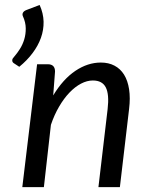

<svg xmlns="http://www.w3.org/2000/svg" viewBox="-20 -772 613 792"><path d="M143.5 -751.5Q159 -717 159.8 -682.8Q160.5 -648.5 148.8 -615.8Q137 -583 114.2 -552.8Q91.5 -522.5 59.5 -496.5L36 -512Q30.5 -516 30.5 -523Q30.5 -527 32.5 -530.5Q34.5 -534 40 -540Q51 -552.5 62.2 -570.2Q73.5 -588 80 -609.5Q86.5 -631 86.2 -655.2Q86 -679.5 74.5 -705Q71 -713 74.8 -719.8Q78.5 -726.5 88.5 -730.5ZM199.5 -378.5Q240 -445.5 291 -479.8Q342 -514 396 -514Q428 -514 452.2 -501.2Q476.5 -488.5 491.8 -464Q507 -439.5 512.5 -403.8Q518 -368 512.5 -322.5L474.5 0H386L424 -322.5Q431 -382.5 416.5 -411.2Q402 -440 363 -440Q339 -440 314.2 -427Q289.5 -414 266.5 -390Q243.5 -366 223.8 -332.2Q204 -298.5 190 -257L161 0H72L133 -507H177Q207 -507 207 -477Z"/></svg>

Font: Lato 2
Style: Italic
Weight: 400
Italic angle: -7°
Designer: Lukasz Dziedzic with Adam Twardoch and Botio Nikoltchev
Foundry: tyPoland Lukasz Dziedzic
Version: Version 2.015; 2015-08-06; http://www.latofonts.com/